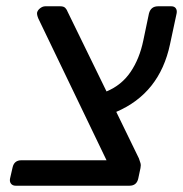

<svg xmlns="http://www.w3.org/2000/svg" viewBox="-20 -591 583 611"><path d="M30 0Q20 0 15 -6.5Q10 -13 12 -23L20 -58Q25 -81 48 -81H319L102 -532Q97 -544 98 -551Q100 -559 108 -565Q116 -571 124 -571H172Q183 -571 188 -565.5Q193 -560 195 -554L319 -300Q367 -320 395.5 -362Q424 -404 436 -462L454 -548Q460 -571 483 -571H525Q535 -571 539.5 -564.5Q544 -558 542 -548L521 -450Q488 -294 350 -235L422 -87Q425 -79 427 -72Q429 -65 427 -56L420 -23Q415 0 392 0Z"/></svg>

Font: Lubike
Style: Italic
Weight: 400
Italic angle: -12°
Foundry: Honoka55
Version: Version 1.000;July 22, 2022;FontCreator 14.0.0.2862 64-bit